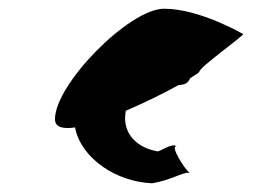

<svg xmlns="http://www.w3.org/2000/svg" viewBox="-20 -720 642 440"><path d="M106 -447C106 -428 124 -424 152 -428C165 -358 246 -303 329 -300C375 -308 398 -326 415 -324C404 -330 368 -388 385 -385C374 -392 352 -376 342 -373C298 -380 259 -411 268 -464V-466C312 -485 357 -507 389 -525C407 -526 411 -531 416 -541C429 -549 437 -554 437 -556C437 -566 544 -642 537 -642C537 -642 438 -700 356 -700C276 -700 106 -527 106 -447Z"/></svg>

Font: Ampere
Style: Regular
Weight: 400
Version: Version 1